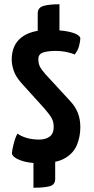

<svg xmlns="http://www.w3.org/2000/svg" viewBox="-20 -758 440 901"><path d="M170 8Q124 8 94.5 0Q65 -8 50.5 -18.5Q36 -29 36 -39Q36 -45 39.5 -62.5Q43 -80 49 -100Q55 -120 62 -131Q78 -119 104.5 -111Q131 -103 164 -103Q194 -103 213 -117Q232 -131 232 -162Q232 -186 223 -202.5Q214 -219 190 -247L78 -371Q53 -400 44 -427.5Q35 -455 35 -478Q35 -546 79.5 -581.5Q124 -617 206 -617Q264 -617 296.5 -610.5Q329 -604 343 -595Q357 -586 357 -578Q357 -567 351.5 -544Q346 -521 330 -502Q322 -507 296 -513Q270 -519 241 -519Q204 -519 182 -511.5Q160 -504 160 -481Q160 -461 166.5 -447Q173 -433 193 -410L311 -282Q334 -257 345.5 -227.5Q357 -198 357 -161Q357 -118 341.5 -79Q326 -40 285.5 -16Q245 8 170 8ZM137 123V-24H239V82Q239 109 213 116Q187 123 137 123ZM157 -552V-695Q157 -722 183.5 -730Q210 -738 259 -738V-546Z"/></svg>

Font: Yanone Kaffeesatz
Style: Bold
Weight: 700
Designer: Yanone (Cyrillic: Daniel Pouzeot, Huerta Tipografica, and Cyreal)
Foundry: Yanone
Version: Version 2.003